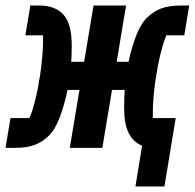

<svg xmlns="http://www.w3.org/2000/svg" viewBox="-64 -536 706 696"><path d="M451 -8Q419 -21 402.5 -53.5Q386 -86 386 -145Q386 -162 386.5 -178Q387 -194 388 -210H342L307 0H189L224 -210H181Q168 -150 151.5 -108Q135 -66 115 -46Q91 -22 62.5 -11Q34 0 -11 0H-44L-26 -108H43Q54 -134 64.5 -177Q75 -220 82 -268Q87 -303 89.5 -333Q92 -363 92 -388V-408H28L46 -516H79Q135 -516 165.5 -483.5Q196 -451 196 -371Q196 -354 195.5 -338.5Q195 -323 194 -312H241L275 -516H393L359 -312H402Q414 -368 430.5 -409Q447 -450 467 -470Q491 -494 519.5 -505Q548 -516 593 -516H622L604 -408H539Q528 -382 517.5 -339Q507 -296 500 -248Q495 -213 492.5 -183Q490 -153 490 -128V-108H573L532 140H427Z"/></svg>

Font: IBM Plex Mono
Style: Bold Italic
Weight: 700
Italic angle: -9°
Monospace: yes
Designer: Mike Abbink, Paul van der Laan, Pieter van Rosmalen
Foundry: Bold Monday
Version: Version 2.3